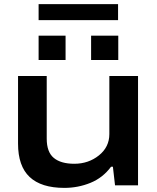

<svg xmlns="http://www.w3.org/2000/svg" viewBox="-20 -893 756 925"><path d="M166 -795.9V-873H548.8V-795.9ZM166 -604V-721.2H295.9V-604ZM418.9 -604V-721.2H549.8V-604ZM290 12.2Q178.7 12.2 122.8 -40.3Q66.9 -92.8 66.9 -201.2V-526.9H205.1V-225.1Q205.1 -160.2 239.3 -132.1Q273.4 -104 337.9 -104Q406.2 -104 456.5 -144.3Q506.8 -184.6 506.8 -247.1V-526.9H645V0H534.2L523.9 -89.8H515.1Q475.1 -36.1 415.5 -12Q356 12.2 290 12.2Z"/></svg>

Font: Archivo Expanded SemiBold
Style: Regular
Weight: 600
Width: 7
Designer: Hector Gatti
Foundry: Omnibus-Type
Version: Version 2.001